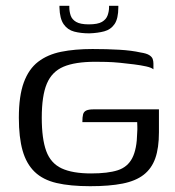

<svg xmlns="http://www.w3.org/2000/svg" viewBox="-20 -635 605 662"><path d="M291 7Q222 7 175 -4Q128 -15 99.5 -42.5Q71 -70 58 -115.5Q45 -161 45 -229Q45 -304 62 -350.5Q79 -397 111.5 -422Q144 -447 191 -456.5Q238 -466 299 -466Q349 -466 391.5 -463.5Q434 -461 465 -454Q485 -451 494.5 -445Q504 -439 506.5 -431.5Q509 -424 509 -416V-396Q502 -402 484 -406Q466 -410 442.5 -413Q419 -416 394 -418.5Q369 -421 346.5 -421.5Q324 -422 309 -422Q239 -422 199 -405Q159 -388 141.5 -346.5Q124 -305 124 -229Q124 -156 139.5 -114Q155 -72 192.5 -54.5Q230 -37 294 -37Q352 -37 386 -48Q420 -59 436 -90Q452 -121 453 -177Q454 -190 453.5 -199.5Q453 -209 453 -214H264Q264 -232 266.5 -241Q269 -250 277.5 -254Q286 -258 304 -258H528V-179Q528 -125 515.5 -89.5Q503 -54 475.5 -32.5Q448 -11 402.5 -2Q357 7 291 7ZM288 -520Q259 -520 236 -526Q213 -532 199.5 -551.5Q186 -571 185 -609V-615H219V-610Q219 -596 223.5 -582Q228 -568 242.5 -559.5Q257 -551 286 -551Q317 -551 331.5 -559.5Q346 -568 351 -582Q356 -596 356 -610V-615H388V-610Q388 -571 375 -552Q362 -533 339.5 -527Q317 -521 288 -520Z"/></svg>

Font: Genos Thin
Style: Regular
Weight: 400
Version: Version 1.010